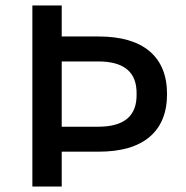

<svg xmlns="http://www.w3.org/2000/svg" viewBox="-20 -680 679 700"><path d="M589 -337Q589 -235 525.5 -181Q462 -127 339 -127H205V0H98V-660H205V-547H339Q462 -547 525.5 -493Q589 -439 589 -337ZM478 -337Q479 -397 444 -426.5Q409 -456 338 -456H205V-218H338Q409 -218 444 -247.5Q479 -277 478 -337Z"/></svg>

Font: Work Sans Medium
Style: Regular
Weight: 500
Designer: Wei Huang
Foundry: Wei Huang
Version: Version 1.500